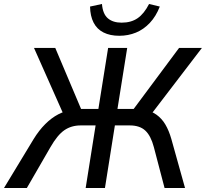

<svg xmlns="http://www.w3.org/2000/svg" viewBox="-43 -946 1036 966"><path d="M-23 0 126 -246Q153 -290 184.5 -321.5Q216 -353 250.5 -371Q285 -389 325 -393L279 -365L128 -705H235L372 -381L358 -398H452L501 -705H597L548 -398H646L617 -381L858 -705H973L713 -365L677 -393Q716 -389 743.5 -369.5Q771 -350 789 -319.5Q807 -289 819 -247L888 0H785L731 -206Q716 -263 688 -289Q660 -315 610 -315H535L485 0H388L438 -315H363Q316 -315 281 -291Q246 -267 211 -206L92 0ZM557 -766Q511 -766 478 -782.5Q445 -799 428 -832Q411 -865 410 -913L470 -926Q474 -876 499.5 -854Q525 -832 569 -832Q617 -832 649.5 -854.5Q682 -877 707 -926L761 -913Q742 -864 711 -831Q680 -798 641 -782Q602 -766 557 -766Z"/></svg>

Font: Nunito Sans 7pt SemiCondensed Medium
Style: Italic
Weight: 500
Width: 4
Italic angle: -9°
Designer: Vernon Adams
Foundry: Vernon Adams
Version: Version 3.101;gftools[0.9.27]